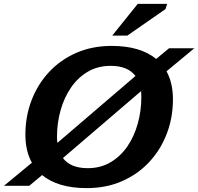

<svg xmlns="http://www.w3.org/2000/svg" viewBox="-48 -955 1018 987"><path d="M841 -444.5Q841 -350.5 809.5 -268Q778 -185.5 719.5 -122.5Q661 -59.5 579.5 -23.8Q498 12 398 12Q322.5 12 265.2 -5.2Q208 -22.5 168.5 -55L102.5 0H-27.5L116 -118.5Q82.5 -178.5 82.5 -262.5Q82.5 -356.5 114 -439Q145.5 -521.5 204 -584.5Q262.5 -647.5 344 -683.2Q425.5 -719 525.5 -719Q601 -719 658.2 -701.8Q715.5 -684.5 755 -652L821 -707H951L808 -588.5Q841 -528.5 841 -444.5ZM245 -252Q245 -235.5 247 -220.5L648.5 -564.5Q609 -616.5 521 -616.5Q454.5 -616.5 403.2 -586.2Q352 -556 316.8 -504.5Q281.5 -453 263.2 -387.5Q245 -322 245 -252ZM678.5 -455Q678.5 -471.5 677 -486.5L275.5 -142.5Q314.5 -90.5 403 -90.5Q469 -90.5 520.2 -120.8Q571.5 -151 606.8 -202.5Q642 -254 660.2 -319.5Q678.5 -385 678.5 -455ZM529 -772 660 -935H811L803 -908.5L606.5 -772Z"/></svg>

Font: Newsreader 6pt SemiBold
Style: Italic
Weight: 600
Italic angle: -17°
Designer: Hugues Gentile
Foundry: Production Type
Version: Version 1.003; ttfautohint (v1.8.3)